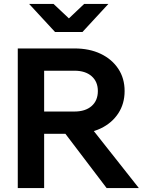

<svg xmlns="http://www.w3.org/2000/svg" viewBox="-20 -963 748 983"><path d="M206 0H71V-715H361Q438 -715 495.5 -687.5Q553 -660 585.5 -611Q618 -562 618 -497Q618 -432 585.5 -382.5Q553 -333 495.5 -305.5Q438 -278 361 -278H196V-392H361Q417 -392 449 -420Q481 -448 481 -497Q481 -545 449 -573Q417 -601 361 -601H206ZM691 0H526L273 -333H428ZM129 -943H254L390 -815H276L411 -943H535L402 -799H262Z"/></svg>

Font: Wix Madefor Display
Style: Bold
Weight: 700
Designer: Dalton Maag Ltd
Foundry: Dalton Maag Ltd
Version: Version 3.100